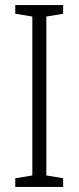

<svg xmlns="http://www.w3.org/2000/svg" viewBox="-20 -734 309 754"><path d="M228 0H40V-34L107 -45V-669L40 -680V-714H228V-680L162 -669V-45L228 -34Z"/></svg>

Font: Noto Sans Myanmar UI Condensed Light
Style: Regular
Weight: 300
Width: 3
Designer: Monotype Design Team
Foundry: Monotype Imaging Inc.
Version: Version 2.103; ttfautohint (v1.8.4.7-5d5b)